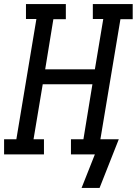

<svg xmlns="http://www.w3.org/2000/svg" viewBox="-30 -755 669 939"><path d="M369 164 434 0H317V-74H378L422 -343H179L134 -74H185V0H-10V-74H50L148 -662H97V-735H292V-661H231L191 -416H434L475 -662H424V-735H619V-661H559L461 -74H551L457 164Z"/></svg>

Font: Iosevka Etoile Oblique
Style: Regular
Weight: 400
Italic angle: -9°
Designer: Belleve Invis
Foundry: Belleve Invis
Version: Version 15.5.2; ttfautohint (v1.8.4)